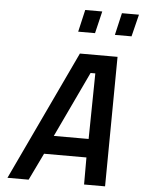

<svg xmlns="http://www.w3.org/2000/svg" viewBox="-60 -964 754 1011"><g transform="rotate(5 316.5 -458.0)"><path d="M322 -799 349 -916H439L411 -799ZM516 -799 543 -916H633L604 -799ZM423 0V-143H199L130 0H18L341 -685H540L534 0ZM406 -588 242 -241H426L431 -588Z"/></g></svg>

Font: Titillium Web SemiBold
Style: Italic
Weight: 600
Italic angle: -13°
Version: Version 1.002;PS 57.000;hotconv 1.0.70;makeotf.lib2.5.55311